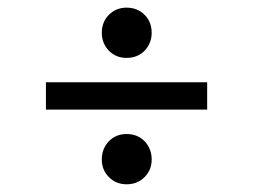

<svg xmlns="http://www.w3.org/2000/svg" viewBox="-20 -600 660 500"><path d="M99.6 -314.5Q99.6 -332 99.6 -385.7Q205.1 -385.7 519.5 -385.7Q519.5 -368.2 519.5 -314.5Q415 -314.5 99.6 -314.5ZM309.6 -120.1Q282.2 -120.1 263.7 -138.7Q245.1 -157.2 245.1 -184.6Q245.1 -212.9 263.7 -232.4Q282.2 -251 309.6 -251Q337.9 -251 356.4 -232.4Q375 -212.9 375 -184.6Q375 -157.2 356.4 -138.7Q337.9 -120.1 309.6 -120.1ZM309.6 -449.2Q282.2 -449.2 263.7 -467.8Q245.1 -487.3 245.1 -514.6Q245.1 -543 263.7 -561.5Q282.2 -580.1 309.6 -580.1Q337.9 -580.1 356.4 -561.5Q375 -543 375 -514.6Q375 -487.3 356.4 -467.8Q337.9 -449.2 309.6 -449.2Z"/></svg>

Font: Kadena Space Grotesk
Style: Regular
Weight: 400
Designer: Florian Karsten
Version: Version 2.000